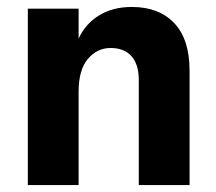

<svg xmlns="http://www.w3.org/2000/svg" viewBox="-20 -532 620 552"><path d="M525 0H379V-302Q379 -347 358 -370.5Q337 -394 298 -394Q259 -394 232.5 -362.5Q206 -331 206 -268V0H60V-507H206V-421Q225 -463 264.5 -487.5Q304 -512 359 -512Q437 -512 481 -465.5Q525 -419 525 -329Z"/></svg>

Font: Hind Colombo
Style: Bold
Weight: 700
Designer: Jyotish Sonowal, Aditi Pimprikar
Foundry: Indian Type Foundry
Version: Version 1.000;PS 1.0;hotconv 1.0.86;makeotf.lib2.5.63406; tt